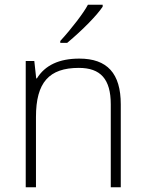

<svg xmlns="http://www.w3.org/2000/svg" viewBox="-20 -786 609 806"><path d="M233 -606H262C329 -662 388 -723 411 -758V-766H349C332 -733 280 -665 233 -614ZM88 0H131V-295C131 -440 186 -501 311 -501C402 -501 445 -454 445 -348V0H487V-348C487 -478 430 -540 313 -540C228 -540 169 -512 135 -457H132L124 -530H88Z"/></svg>

Font: Kathrein 35 Thin
Style: Regular
Weight: 250
Designer: Lazydogs Typefoundry, based on Open Sans by Ascender Corporation
Foundry: Lazydogs Typefoundry
Version: Version 1.003;PS 001.003;hotconv 1.0.88;makeotf.lib2.5.64775